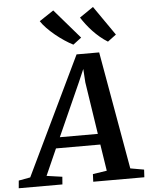

<svg xmlns="http://www.w3.org/2000/svg" viewBox="-134 -1065 865 1117"><g transform="rotate(-5 298.0 -506.5)"><path d="M-70.5 0 -66.5 -44.5 1.5 -57 332.5 -746.5H464.5L586 -58.5L665.5 -44.5L663 0H364.5L366.5 -44.5L448.5 -57L424.5 -212H165.5L97 -57.5L188 -44.5L184.5 0ZM193.5 -275H415.5L369 -580L364 -658.5L332 -584.5ZM570.5 -841.5 521 -804.5Q498 -818.5 476.2 -836.8Q454.5 -855 435.2 -875.5Q416 -896 399.8 -917.2Q383.5 -938.5 371 -958L451.5 -1013ZM367.5 -841.5 319 -804.5Q295.5 -816.5 268.8 -834.2Q242 -852 216.2 -873.2Q190.5 -894.5 169.5 -916.2Q148.5 -938 136 -957.5L219.5 -1013Z"/></g></svg>

Font: Merriweather SemiBold
Style: Italic
Weight: 600
Italic angle: -7.8°
Version: Version 2.101